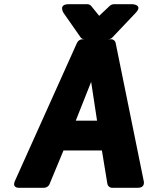

<svg xmlns="http://www.w3.org/2000/svg" viewBox="-20 -865 749 910"><path d="M493 -679C500 -679 508 -682 513 -688L623 -804C659 -842 609 -845 609 -845H519C513 -845 505 -842 500 -837L450 -790L412 -837C408 -841 402 -845 395 -845H305C255 -845 281 -804 281 -804L362 -688C366 -682 374 -679 381 -679ZM339 -293 412 -477 440 -293ZM489 7C491 17 500 25 511 25H633C671 25 661 -8 661 -8L528 -662C526 -671 518 -679 507 -679H371C361 -679 350 -673 345 -662L51 -8C35 28 71 25 71 25H189C200 25 211 18 215 7L281 -152H463Z"/></svg>

Font: Falling Sky
Style: BlkObl
Weight: 900
Designer: Paul D. Hunt
Foundry: Adobe Systems Incorporated
Version: Version 1.02